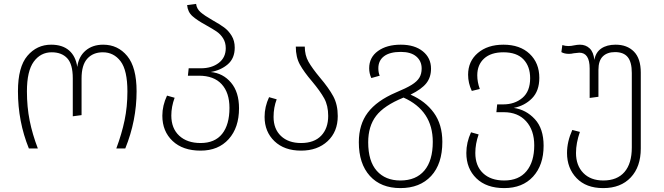

<svg xmlns="http://www.w3.org/2000/svg" viewBox="-20 -761 3403 984"><path d="M72 -293Q72 -418 120.5 -475Q169 -532 242 -532Q300 -532 334 -502.5Q368 -473 376 -418Q383 -471 418.5 -501.5Q454 -532 509 -532Q584 -532 632 -474Q680 -416 680 -293Q680 -143 622 0H576Q604 -75 618.5 -144.5Q633 -214 633 -292Q633 -401 598 -447Q563 -493 507 -493Q457 -493 427.5 -460.5Q398 -428 398 -359V-171L353 -165V-360Q353 -432 324.5 -462.5Q296 -493 245 -493Q188 -493 153 -445Q118 -397 118 -293Q118 -213 132 -143Q146 -73 174 0H128Q72 -138 72 -293Z M1205 -206Q1205 -107 1152 -48Q1099 11 1008 11Q917 11 864.5 -38.5Q812 -88 812 -168Q812 -220 836 -271L875 -260Q858 -214 858 -169Q858 -103 898.5 -65.5Q939 -28 1008 -28Q1081 -28 1118.5 -75Q1156 -122 1156 -208Q1156 -286 1116 -329.5Q1076 -373 1000 -373H943L947 -411H1009Q1065 -411 1101 -438.5Q1137 -466 1137 -514Q1137 -543 1123.5 -564.5Q1110 -586 1090 -599.5Q1070 -613 1036 -632Q990 -657 966 -678.5Q942 -700 939 -735L985 -741Q988 -716 1008 -698.5Q1028 -681 1070 -657Q1106 -637 1128.5 -620.5Q1151 -604 1167 -578Q1183 -552 1183 -517Q1183 -462 1147.5 -431.5Q1112 -401 1060 -392Q1123 -386 1164 -337.5Q1205 -289 1205 -206Z M1620 -363Q1665 -310 1688 -267.5Q1711 -225 1711 -166Q1711 -86 1659 -37.5Q1607 11 1523 11Q1437 11 1386.5 -37.5Q1336 -86 1336 -162Q1336 -214 1359 -263L1398 -252Q1382 -210 1382 -162Q1382 -100 1420 -64Q1458 -28 1523 -28Q1590 -28 1626 -65.5Q1662 -103 1662 -167Q1662 -220 1641.5 -257Q1621 -294 1580 -343Q1538 -392 1517 -430Q1496 -468 1496 -522H1542Q1542 -478 1561 -444.5Q1580 -411 1620 -363Z M2247 -34Q2247 79 2189.5 141Q2132 203 2032 203Q1932 203 1875.5 140.5Q1819 78 1819 -32Q1819 -123 1865 -184Q1911 -245 2009 -287Q2062 -309 2089.5 -326Q2117 -343 2129 -362.5Q2141 -382 2141 -410Q2141 -448 2113.5 -471.5Q2086 -495 2034 -495Q1978 -495 1948.5 -473Q1919 -451 1919 -411Q1919 -389 1926 -373L1883 -361Q1872 -385 1872 -411Q1872 -467 1917 -499.5Q1962 -532 2034 -532Q2105 -532 2147 -498Q2189 -464 2189 -409Q2189 -365 2165 -334.5Q2141 -304 2084 -276Q2160 -243 2203.5 -183Q2247 -123 2247 -34ZM2198 -34Q2198 -194 2048 -261L2046 -260Q1948 -220 1907.5 -167Q1867 -114 1867 -32Q1867 65 1911 114.5Q1955 164 2032 164Q2112 164 2155 113Q2198 62 2198 -34Z M2766 -14Q2766 85 2712 144Q2658 203 2564 203Q2473 203 2421.5 153Q2370 103 2370 23Q2370 -31 2394 -83L2433 -72Q2416 -24 2416 23Q2416 89 2455.5 126.5Q2495 164 2564 164Q2639 164 2678.5 116Q2718 68 2718 -16Q2718 -94 2676 -140Q2634 -186 2562 -186H2524L2528 -226H2559Q2618 -226 2657.5 -259.5Q2697 -293 2697 -360Q2697 -421 2662.5 -457Q2628 -493 2560 -493Q2496 -493 2461 -461Q2426 -429 2426 -375Q2426 -340 2439 -305L2398 -295Q2379 -335 2379 -378Q2379 -447 2429 -489.5Q2479 -532 2560 -532Q2645 -532 2694.5 -485Q2744 -438 2744 -362Q2744 -295 2706.5 -257Q2669 -219 2613 -208Q2676 -199 2721 -150.5Q2766 -102 2766 -14Z M3264 -389V0Q3264 94 3212.5 148.5Q3161 203 3072 203H3071Q2984 203 2935 152Q2886 101 2886 23Q2886 -35 2913 -95L2952 -85Q2932 -28 2932 23Q2932 87 2969.5 125.5Q3007 164 3072 164Q3143 164 3180.5 120.5Q3218 77 3218 -5V-387Q3218 -443 3197 -468.5Q3176 -494 3132 -494Q3092 -494 3069.5 -472Q3047 -450 3047 -403V-265L3002 -259V-410Q3002 -491 2949 -491Q2947 -491 2920 -488Q2908 -485 2896 -485Q2872 -485 2857 -494L2862 -530Q2877 -525 2893 -525Q2902 -525 2908 -526Q2914 -527 2919 -528Q2939 -532 2952 -532Q2982 -532 3002 -513Q3022 -494 3026 -454Q3033 -493 3061.5 -512.5Q3090 -532 3135 -532Q3194 -532 3229 -496.5Q3264 -461 3264 -389Z"/></svg>

Font: FiraGO ExtraLight
Style: Regular
Weight: 200
Designer: bBox Type
Foundry: bBox Type GmbH
Version: Version 1.001